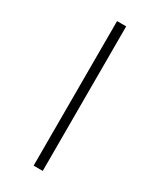

<svg xmlns="http://www.w3.org/2000/svg" viewBox="-285 -1069 1134 1361"><g transform="rotate(30 281.5 -388.5)"><path d="M244.1 203.1H318.8V-980H244.1Z"/></g></svg>

Font: Arimo
Style: Regular
Weight: 400
Designer: Steve Matteson
Foundry: Monotype Imaging Inc.
Version: Version 1.32